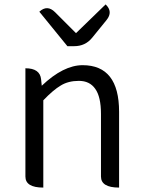

<svg xmlns="http://www.w3.org/2000/svg" viewBox="-20 -849 645 869"><path d="M176 0Q95 0 95 -50V-540Q161 -540 166 -490L169 -461Q267 -554 354 -554Q519 -554 519 -343V0Q437 0 437 -50V-333Q437 -411 411 -447Q386 -483 337 -483Q289 -483 255 -462Q221 -442 176 -395V0ZM285 -640 158 -796Q194 -829 229 -794L324 -699L458 -829Q493 -796 462 -758L397 -678Q366 -640 316 -640Z"/></svg>

Font: Swei Half Moon CJK TC
Style: DemiLight
Weight: 350
Version: Version 2.125